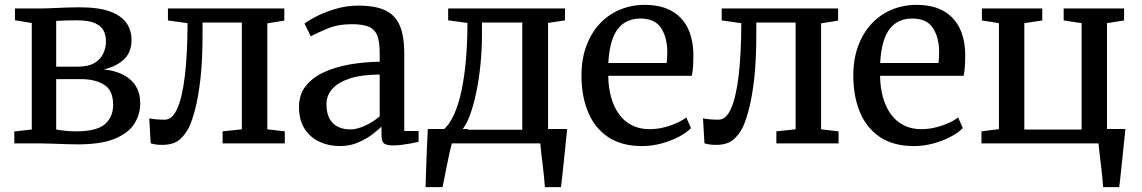

<svg xmlns="http://www.w3.org/2000/svg" viewBox="-20 -590 4698 790"><path d="M301.2 4Q277.9 4 247.7 3Q217.4 2 189.8 1Q162.1 0 145.4 0H38.8V-48.9L110.8 -57.2V-495.4L41.6 -506.7V-555.3H154Q171 -555.3 196.9 -556.5Q222.8 -557.7 251.6 -558.9Q280.5 -560 305.5 -560Q386.4 -560 433.4 -542.5Q480.5 -524.9 500.9 -494.6Q521.2 -464.3 521.2 -426.1Q521.2 -374.6 489.6 -345.2Q457.9 -315.8 406.7 -304.2Q453.4 -299.8 487 -282.4Q520.7 -265.1 538.8 -235.6Q556.9 -206.2 556.9 -165Q556.9 -118 531.9 -79.7Q506.8 -41.3 450.8 -18.6Q394.8 4 301.2 4ZM293.9 -49.6Q377 -49.6 411.3 -78.8Q445.5 -108 445.5 -159Q445.5 -218.1 408.5 -241.3Q371.5 -264.5 312.7 -264.5H211.2V-57.2Q219 -55.3 232 -53.6Q245.1 -52 261.2 -50.8Q277.3 -49.6 293.9 -49.6ZM211.2 -315.7H299.9Q342.7 -315.7 368.1 -330.5Q393.4 -345.4 404.7 -369.3Q416 -393.3 416 -420.7Q416 -445.9 405.5 -465.2Q395.1 -484.4 369.2 -495.4Q343.2 -506.4 296.1 -506.4Q274.7 -506.4 252.9 -505.8Q231 -505.3 211.2 -504.1Z M646.6 6.1Q631.2 6.1 619.1 4.1Q607 2 600 -0.4L594.1 -102.9Q604.6 -100.7 621.7 -99.1Q638.7 -97.6 658.2 -97.6Q689.1 -97.6 709.7 -143.9Q730.2 -190.2 740.7 -278.8Q751.2 -367.4 751.7 -494.7L671 -505.9V-555.3H1149.8V-505.2L1079.9 -493.9V-57.9L1151.8 -49.6V0H895.9V-49.6L975.1 -57.9V-497.4H813.4V-448.7Q813.4 -341.1 804.8 -266.1Q796.1 -191.1 783.6 -143.1Q771 -95 758.6 -68.4Q743.7 -37 718.9 -15.4Q694.1 6.1 646.6 6.1Z M1377.9 11Q1333.1 11 1294.9 -6.5Q1256.8 -24 1233.5 -59.8Q1210.3 -95.5 1210.3 -150Q1210.3 -200.5 1237.7 -235.7Q1265.2 -270.8 1312.1 -292.5Q1359.1 -314.2 1418.5 -324.7Q1478 -335.2 1542.3 -336V-371.5Q1542.3 -416.7 1532.7 -442.6Q1523.1 -468.4 1498.5 -479.4Q1473.9 -490.5 1428.5 -490.5Q1370.2 -490.5 1326.4 -472Q1282.6 -453.4 1258.6 -440.6L1232.9 -492.9Q1243 -501.9 1276.2 -519.6Q1309.3 -537.4 1356.3 -552.1Q1403.3 -566.9 1454.9 -566.9Q1525.3 -566.9 1566.6 -546.7Q1607.8 -526.6 1625.6 -483.2Q1643.4 -439.8 1643.4 -370.3V-51.1H1702.4V-6.6Q1691.3 -3.8 1673.1 -0.3Q1654.9 3.2 1634.8 5.8Q1614.6 8.4 1597.7 8.4Q1571.3 8.4 1560.5 0.5Q1549.7 -7.4 1549.7 -37.1V-69Q1537.2 -56.6 1512.6 -37.6Q1488 -18.6 1453.8 -3.8Q1419.6 11 1377.9 11ZM1421.5 -57.4Q1448.2 -57.4 1482.3 -73.1Q1516.4 -88.8 1542.3 -111.3V-283.3Q1467.3 -282.9 1418.8 -266.9Q1370.3 -250.8 1346.7 -223.6Q1323.2 -196.4 1323.2 -161.8Q1323.2 -124.6 1336 -101.6Q1348.8 -78.6 1371.1 -68Q1393.4 -57.4 1421.5 -57.4Z M1784.1 0V-55.2H1803.3Q1829 -76.6 1847.9 -118.1Q1866.8 -159.7 1878.9 -217.2Q1891.1 -274.7 1897.2 -345.3Q1903.3 -415.9 1903.3 -495.7L1824 -506.2V-555.3H2304.7V-506.2L2235 -495.7V0ZM1881.4 -56.1H2128.9V-497.4H1963.1V-448.5Q1963.1 -385.5 1956.9 -324.1Q1950.6 -262.6 1939.4 -209.1Q1928.2 -155.6 1913.4 -115.8Q1898.6 -75.9 1881.4 -56.1ZM1731 180Q1732.2 144.8 1733.4 105Q1734.6 65.2 1736.3 23.3Q1738.1 -18.7 1740.3 -59.2H1907.1L1840.5 -6.1Q1835.7 11.4 1829.7 38.6Q1823.7 65.8 1817.9 94.8Q1812.1 123.7 1807.5 146.9Q1802.9 170.1 1800.7 180ZM2222.1 180Q2220.8 159.8 2218.3 136.2Q2215.8 112.6 2212.9 88.3Q2209.9 64 2207.3 41.3Q2204.6 18.6 2203 0L2157.2 -59.2H2313.7Q2311.7 -39.2 2309.1 -15.1Q2306.6 9 2304 35Q2301.5 61 2298.6 86.8Q2295.8 112.7 2293.3 136.6Q2290.8 160.5 2288.3 180Z M2621.4 11Q2537.7 11 2482.3 -26Q2427 -63 2399.8 -128.6Q2372.5 -194.2 2372.5 -279.4Q2372.5 -345.4 2391.8 -398.9Q2411.1 -452.4 2446.1 -490.7Q2481 -528.9 2528.8 -549.4Q2576.7 -570 2633.7 -570Q2727.2 -570 2778.6 -518.6Q2830 -467.1 2833 -370.6Q2833 -340.5 2831.7 -318Q2830.3 -295.5 2826.3 -278.2H2482.6Q2483.3 -230 2494.5 -189.7Q2505.7 -149.4 2527.1 -120Q2548.5 -90.6 2580 -74.6Q2611.6 -58.5 2652.9 -58.5Q2695 -58.5 2738 -73.5Q2780.9 -88.5 2803.7 -106.8L2823.2 -63Q2805.3 -44.4 2773.6 -27.5Q2741.8 -10.7 2702.2 0.2Q2662.5 11 2621.4 11ZM2483 -330.9H2723Q2724.2 -339.6 2725 -352.1Q2725.7 -364.7 2725.7 -374.1Q2725.7 -434.9 2700.4 -474.3Q2675.1 -513.7 2615.1 -513.7Q2588.3 -513.7 2565.4 -504.5Q2542.4 -495.3 2524.8 -474.3Q2507.2 -453.4 2496.5 -418.2Q2485.8 -383 2483 -330.9Z M2925.1 6.1Q2909.7 6.1 2897.6 4.1Q2885.5 2 2878.5 -0.4L2872.6 -102.9Q2883.1 -100.7 2900.2 -99.1Q2917.2 -97.6 2936.7 -97.6Q2967.6 -97.6 2988.2 -143.9Q3008.7 -190.2 3019.2 -278.8Q3029.7 -367.4 3030.2 -494.7L2949.5 -505.9V-555.3H3428.3V-505.2L3358.4 -493.9V-57.9L3430.3 -49.6V0H3174.4V-49.6L3253.6 -57.9V-497.4H3091.9V-448.7Q3091.9 -341.1 3083.3 -266.1Q3074.6 -191.1 3062.1 -143.1Q3049.5 -95 3037.1 -68.4Q3022.2 -37 2997.4 -15.4Q2972.6 6.1 2925.1 6.1Z M3739.9 11Q3656.2 11 3600.8 -26Q3545.5 -63 3518.2 -128.6Q3491 -194.2 3491 -279.4Q3491 -345.4 3510.3 -398.9Q3529.6 -452.4 3564.6 -490.7Q3599.5 -528.9 3647.3 -549.4Q3695.2 -570 3752.2 -570Q3845.7 -570 3897.1 -518.6Q3948.5 -467.1 3951.5 -370.6Q3951.5 -340.5 3950.2 -318Q3948.8 -295.5 3944.8 -278.2H3601.1Q3601.8 -230 3613 -189.7Q3624.2 -149.4 3645.6 -120Q3667 -90.6 3698.5 -74.6Q3730.1 -58.5 3771.4 -58.5Q3813.5 -58.5 3856.5 -73.5Q3899.4 -88.5 3922.2 -106.8L3941.7 -63Q3923.8 -44.4 3892.1 -27.5Q3860.3 -10.7 3820.7 0.2Q3781 11 3739.9 11ZM3601.5 -330.9H3841.5Q3842.7 -339.6 3843.5 -352.1Q3844.2 -364.7 3844.2 -374.1Q3844.2 -434.9 3818.9 -474.3Q3793.6 -513.7 3733.6 -513.7Q3706.8 -513.7 3683.9 -504.5Q3660.9 -495.3 3643.3 -474.3Q3625.7 -453.4 3615 -418.2Q3604.3 -383 3601.5 -330.9Z M4519 180Q4517.8 159.8 4515.2 136.2Q4512.7 112.6 4509.8 88.3Q4506.8 64 4504.2 41.3Q4501.5 18.6 4499.9 0H4018.3V-49.6L4090.3 -58.6V-494.7L4020.1 -505.9V-555.3H4268.5V-505.9L4194.7 -494.7V-56.9H4430.4V-494.7L4356.6 -505.9V-555.3H4605.1V-505.9L4534.8 -494.7V-59.2H4610.7Q4608.6 -39.2 4606 -15.1Q4603.5 9 4600.9 35Q4598.4 61 4595.5 86.8Q4592.7 112.7 4590.2 136.6Q4587.7 160.5 4585.2 180Z"/></svg>

Font: Merriweather Light
Style: Regular
Weight: 300
Designer: Eben Sorkin
Foundry: Eben Sorkin
Version: Version 2.100